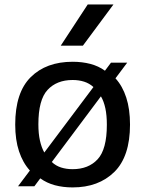

<svg xmlns="http://www.w3.org/2000/svg" viewBox="-20 -828 649 858"><path d="M496 -478Q527.5 -443.5 544.2 -392Q561 -340.5 561 -271.5Q561 -128.5 490.8 -59.5Q420.5 9.5 304.5 9.5Q262 9.5 225.5 -0.2Q189 -10 160 -31L133.5 4.5H60.5L113.5 -66Q82 -100.5 65 -151.8Q48 -203 48 -271.5Q48 -414.5 117.2 -483.2Q186.5 -552 304.5 -552Q347 -552 383.5 -542.5Q420 -533 449 -512L476 -548H548.5ZM304.5 -470.5Q233.5 -470.5 192.5 -426.2Q151.5 -382 151.5 -272.5Q151.5 -231 158.5 -199.8Q165.5 -168.5 178 -146.5L397.5 -439Q379.5 -455.5 356 -463Q332.5 -470.5 304.5 -470.5ZM304.5 -72Q375.5 -72 416.5 -116.5Q457.5 -161 457.5 -270.5Q457.5 -312.5 450.8 -344Q444 -375.5 431 -397.5L211.5 -104Q229.5 -87 253 -79.5Q276.5 -72 304.5 -72ZM251.5 -624 372 -808H487L350.5 -624Z"/></svg>

Font: Encode Sans Semi Expanded Medium
Style: Regular
Weight: 500
Width: 6
Designer: Multiple Designers
Foundry: Impallari Type
Version: Version 3.000; ttfautohint (v1.8.3) -l 8 -r 50 -G 200 -x 14 